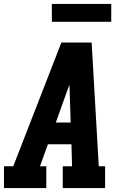

<svg xmlns="http://www.w3.org/2000/svg" viewBox="-21 -950 641 970"><path d="M-1 0V-110H46L289 -735H442L478 -110H510V0H296V-110H343L340 -221H221L181 -110H213V0ZM261 -331H336L331 -490Q331 -498 330.5 -506Q330 -514 330 -522Q327 -514 324 -506Q321 -498 318 -490ZM541 -840H241V-930H541Z"/></svg>

Font: Iosevka Etoile XBdObl
Style: Regular
Weight: 800
Italic angle: -9°
Designer: Belleve Invis
Foundry: Belleve Invis
Version: Version 15.5.2; ttfautohint (v1.8.4)